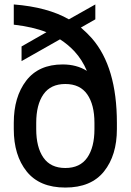

<svg xmlns="http://www.w3.org/2000/svg" viewBox="-20 -832 588 864"><path d="M42 -812Q194 -800 290 -745L409 -812V-745L344 -708Q374 -682 394 -659Q506 -530 506 -279V-251Q506 -133 448 -60.5Q390 12 274 12Q158 12 100 -60.5Q42 -133 42 -251V-279Q42 -396 98 -469Q154 -542 262 -542Q325 -542 371 -513Q350 -563 315 -601Q286 -632 250 -655L77 -557V-623L189 -687Q129 -711 42 -721ZM405 -251V-279Q405 -361 372.5 -407.5Q340 -454 274 -454Q208 -454 175.5 -407.5Q143 -361 143 -279V-251Q143 -169 175.5 -122.5Q208 -76 274 -76Q340 -76 372.5 -122.5Q405 -169 405 -251Z"/></svg>

Font: Coupeur_Texte
Style: Regular
Weight: 400
Designer: Léa Rolland
Version: Version 1.000;PS 001.000;hotconv 1.0.88;makeotf.lib2.5.64775